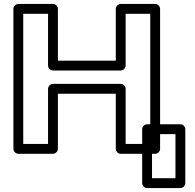

<svg xmlns="http://www.w3.org/2000/svg" viewBox="-20 -756 991 975"><path d="M743 -25H618V-305C618 -320 604 -330 593 -330H249C234 -330 224 -316 224 -305V-25H98V-686H224V-423C224 -408 238 -398 249 -398H593C608 -398 618 -412 618 -423V-686H743ZM768 25C779 25 793 15 793 0V-711C793 -722 783 -736 768 -736H593C582 -736 568 -726 568 -711V-448H274V-711C274 -722 264 -736 249 -736H73C62 -736 48 -726 48 -711V0C48 11 58 25 73 25H249C260 25 274 15 274 0V-280H568V0C568 11 578 25 593 25ZM871 149H752V-75H871ZM896 199C907 199 921 189 921 174V-100C921 -111 911 -125 896 -125H727C716 -125 702 -115 702 -100V174C702 185 712 199 727 199Z"/></svg>

Font: Asimov
Style: XWidOu
Weight: 500
Designer: Google
Version: Version 2.000980; 2014